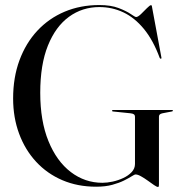

<svg xmlns="http://www.w3.org/2000/svg" viewBox="-20 -730 724 761"><path d="M610 -1Q610 6.5 609.2 8.8Q608.5 11 606 11Q601.5 11 590.5 3.5Q579.5 -4 565.8 -14Q552 -24 539 -31.2Q526 -38.5 517.5 -38.5Q513 -38.5 501.8 -31.2Q490.5 -24 471.5 -14.5Q452.5 -5 425.2 2.5Q398 10 361 10Q287.5 10 227.2 -15.8Q167 -41.5 123.2 -88.8Q79.5 -136 55.8 -200Q32 -264 32 -339.5Q32 -423 57.2 -491.2Q82.5 -559.5 128.2 -608.5Q174 -657.5 236.5 -683.8Q299 -710 373.5 -710Q419.5 -710 450.5 -698Q481.5 -686 498.5 -674.2Q515.5 -662.5 519.5 -662.5Q526.5 -662.5 538.8 -674.2Q551 -686 562.5 -697.8Q574 -709.5 578.5 -709.5Q580 -709.5 581 -708.2Q582 -707 582.5 -702.5L619.5 -503.5Q620 -501.5 620 -500Q620 -498.5 618.5 -497.5Q617.5 -497 616 -497.5Q614.5 -498 613 -500.5Q587 -571 550.2 -615.5Q513.5 -660 469 -681Q424.5 -702 374 -702Q306.5 -702 253.5 -663.5Q200.5 -625 170 -549.5Q139.5 -474 139.5 -362.5Q139.5 -250.5 172 -170.8Q204.5 -91 260.5 -48.2Q316.5 -5.5 386 -5.5Q404.5 -5.5 426.5 -10.2Q448.5 -15 468.8 -24.5Q489 -34 502 -48Q515 -62 515 -80V-267.5Q515 -273.5 510.8 -276.8Q506.5 -280 497 -281L429 -288Q426.5 -288 425.2 -289Q424 -290 424 -291Q424 -292.5 425 -293.2Q426 -294 428.5 -294H661Q663.5 -294 664.5 -293.2Q665.5 -292.5 665.5 -291Q665.5 -290 664.2 -289.2Q663 -288.5 660.5 -288L624 -281Q617 -279.5 613.5 -276.5Q610 -273.5 610 -267.5Z"/></svg>

Font: Fraunces 120pt
Style: Regular
Weight: 400
Version: Version 1.000;[b76b70a41]